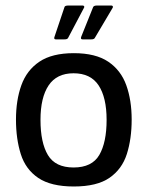

<svg xmlns="http://www.w3.org/2000/svg" viewBox="-20 -671 536 697"><path d="M248 6Q165 6 119 -25Q73 -56 55.5 -111.5Q38 -167 38 -237Q38 -307 57.5 -361.5Q77 -416 123 -447Q169 -478 248 -478Q327 -478 373 -447Q419 -416 438.5 -361.5Q458 -307 458 -237Q458 -167 440.5 -112Q423 -57 377.5 -25.5Q332 6 248 6ZM247 -63Q314 -63 340.5 -108.5Q367 -154 367 -236Q367 -317 338 -361Q309 -405 247 -405Q186 -405 156.5 -361Q127 -317 127 -236Q127 -153 154 -108Q181 -63 247 -63ZM227 -533Q226 -531 223 -529.5Q220 -528 213 -528H183Q174 -528 178 -538L214 -645Q215 -651 229 -651H280Q284 -651 285.5 -648Q287 -645 284 -641ZM324 -533Q323 -531 320 -529.5Q317 -528 310 -528H280Q271 -528 275 -538L318 -645Q320 -651 333 -651H384Q388 -651 389.5 -648Q391 -645 388 -641Z"/></svg>

Font: Glory Thin Medium
Style: Regular
Weight: 500
Version: Version 1.011